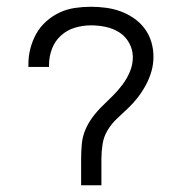

<svg xmlns="http://www.w3.org/2000/svg" viewBox="-20 -548 540 568"><path d="M220 0V-78Q220 -100 222 -122Q224 -144 232.5 -164Q241 -184 254 -201.5Q267 -219 283 -234.5Q299 -250 314.5 -265.5Q330 -281 343 -298.5Q356 -316 364.5 -336.5Q373 -357 373 -379Q373 -401 362 -421Q351 -441 332.5 -452.5Q314 -464 292.5 -468.5Q271 -473 249 -473Q225 -473 201.5 -466Q178 -459 160 -442.5Q142 -426 133.5 -403Q125 -380 125 -356V-350H64V-358Q64 -382 70 -405Q76 -428 87.5 -448.5Q99 -469 117 -485Q135 -501 156.5 -511Q178 -521 201.5 -524.5Q225 -528 249 -528Q271 -528 293.5 -525Q316 -522 336.5 -514.5Q357 -507 375.5 -494.5Q394 -482 407.5 -464Q421 -446 427.5 -424.5Q434 -403 434 -380Q434 -358 428 -337Q422 -316 411.5 -296.5Q401 -277 387.5 -259.5Q374 -242 358 -227Q342 -212 326 -197Q310 -182 298.5 -163Q287 -144 283.5 -122Q280 -100 280 -78V0Z"/></svg>

Font: Iosevka Curly Light
Style: Regular
Weight: 300
Monospace: yes
Designer: Belleve Invis
Foundry: Belleve Invis
Version: Version 22.1.2; ttfautohint (v1.8.4)